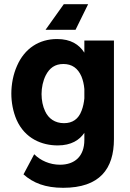

<svg xmlns="http://www.w3.org/2000/svg" viewBox="-20 -707 619 915"><path d="M400 -687H284L197 -565H340ZM382 -514V-456C357 -495 317 -521 252 -521C166 -521 97 -476 61 -393C43 -353 34 -305 34 -261C34 -220 42 -175 59 -136C99 -46 180 -14 255 -14C320 -14 359 -40 382 -74V-40C382 38 336 78 266 78C217 78 173 58 143 28L92 124C138 165 196 188 281 188C455 188 523 98 523 -44V-514ZM369 -180C354 -139 325 -120 285 -120C242 -120 211 -142 195 -177C184 -200 178 -229 178 -259C178 -290 185 -322 198 -348C216 -383 242 -402 282 -402C323 -402 351 -382 368 -343C375 -326 380 -306 382 -283V-238C380 -218 376 -198 369 -180Z"/></svg>

Font: Arthouse Owned
Style: Bold
Weight: 700
Designer: Jeremy Tribby
Foundry: Tribby Type
Version: Version 1.000;PS 001.000;hotconv 1.0.88;makeotf.lib2.5.64775